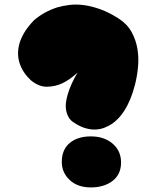

<svg xmlns="http://www.w3.org/2000/svg" viewBox="-20 -771 686 839"><path d="M509 -61Q509 -9 472 19.5Q435 48 377 48Q319 48 284.5 15.5Q250 -17 250 -63Q250 -117 284.5 -146Q319 -175 377 -175Q435 -175 472 -143.5Q509 -112 509 -61ZM525 -290Q501 -251 468 -229Q454 -220 436.5 -213Q419 -206 398.5 -205Q378 -204 354.5 -210.5Q331 -217 305 -234Q288 -244 279.5 -259.5Q271 -275 268.5 -292Q266 -309 269 -328Q272 -347 278 -365Q291 -407 319 -454Q286 -423 252 -407Q223 -393 186.5 -392Q150 -391 114 -421Q79 -454 66 -494Q60 -511 59 -532Q58 -553 64 -577Q70 -601 85.5 -627.5Q101 -654 129 -683Q174 -721 231 -739Q255 -746 284.5 -749.5Q314 -753 347.5 -748.5Q381 -744 418.5 -730.5Q456 -717 497 -691Q535 -667 554.5 -632Q574 -597 580.5 -557.5Q587 -518 583 -477Q579 -436 569.5 -399.5Q560 -363 547.5 -334Q535 -305 525 -290Z"/></svg>

Font: Sniglet
Style: ExtraBold
Weight: 800
Version: Version 2.000; ttfautohint (v0.95) -l 8 -r 50 -G 200 -x 14 -